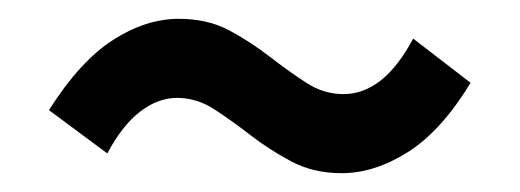

<svg xmlns="http://www.w3.org/2000/svg" viewBox="-20 -432 553 204"><path d="M343 -248Q313 -248 289.5 -260.5Q266 -273 246 -288.5Q226 -304 207.5 -316Q189 -328 168 -328Q148 -328 129 -313.5Q110 -299 94 -269L32 -315Q65 -367 100 -389.5Q135 -412 170 -412Q201 -412 224 -399.5Q247 -387 267 -371.5Q287 -356 305.5 -344Q324 -332 345 -332Q366 -332 384.5 -346.5Q403 -361 419 -391L480 -344Q449 -293 413.5 -270.5Q378 -248 343 -248Z"/></svg>

Font: Source Sans 3 ExtraLight SemiBold
Style: Regular
Weight: 600
Version: Version 3.052;hotconv 1.1.0;makeotfexe 2.6.0